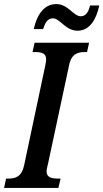

<svg xmlns="http://www.w3.org/2000/svg" viewBox="-38 -924 508 944"><path d="M343 -773C404 -773 436 -830 450 -897H405C398 -870 387 -844 359 -844C323 -844 297 -904 239 -904C178 -904 143 -850 128 -781H174C183 -808 194 -834 222 -834C257 -834 284 -773 343 -773ZM-18 0H249L260 -46H249C216 -46 191 -51 191 -82C191 -91 195 -106 199 -123L301 -600C312 -660 344 -668 380 -668H390L400 -714H132L122 -668H132C166 -668 189 -663 189 -632C189 -626 187 -615 184 -599L81 -113C69 -54 37 -46 3 -46H-8Z"/></svg>

Font: Noto Serif Condensed Semi
Style: Italic
Weight: 600
Width: 3
Italic angle: -12°
Designer: Monotype Design Team
Foundry: Monotype Imaging Inc.
Version: Version 1.901